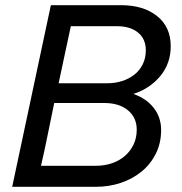

<svg xmlns="http://www.w3.org/2000/svg" viewBox="-20 -720 703 740"><path d="M176 -700H447Q533 -700 585.5 -658Q638 -616 638 -542Q638 -475 597.5 -426.5Q557 -378 494 -358Q545 -340 573 -303.5Q601 -267 601 -219Q601 -169 581 -128.5Q561 -88 526.5 -59.5Q492 -31 446.5 -15.5Q401 0 349 0H27Q65 -176 101.5 -350Q138 -524 176 -700ZM431 -619H253Q241 -564 229.5 -509.5Q218 -455 206 -399H392Q423 -399 450 -407.5Q477 -416 497.5 -432Q518 -448 530 -472Q542 -496 542 -526Q542 -570 512 -594.5Q482 -619 431 -619ZM349 -81Q383 -81 412 -91Q441 -101 462 -119.5Q483 -138 495 -163.5Q507 -189 507 -220Q507 -267 473 -295Q439 -323 382 -323H189Q176 -262 164 -201.5Q152 -141 138 -81Z"/></svg>

Font: Rosa Sans
Style: Italic
Weight: 400
Italic angle: -12°
Designer: Pentagram / MCKL
Foundry: Pentagram / MCKL
Version: Version 1.005;September 16, 2019;FontCreator 11.5.0.2425 64-